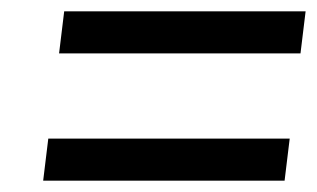

<svg xmlns="http://www.w3.org/2000/svg" viewBox="-20 -499 558 338"><path d="M509 -405 518 -479H93L84 -405ZM481 -181 490 -255H65L56 -181Z"/></svg>

Font: Falling Sky
Style: LightObl
Weight: 400
Designer: Paul D. Hunt
Foundry: Adobe Systems Incorporated
Version: Version 1.02